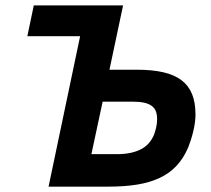

<svg xmlns="http://www.w3.org/2000/svg" viewBox="-20 -696 787 716"><path d="M106 -675.8H439L388.2 -436H490.2Q547.4 -436 588.9 -426.5Q630.4 -417 657 -396.7Q683.6 -376.5 696.3 -345Q709 -313.5 709 -269Q709 -254.9 706.8 -238.5Q704.6 -222.2 700.7 -206.1Q696.8 -189.9 691.9 -174.6Q687 -159.2 682.1 -147Q665 -106.4 638.9 -78.4Q612.8 -50.3 576.4 -33Q540 -15.6 492.4 -7.8Q444.8 0 384.8 0H161.1L278.8 -561H82ZM555.2 -195.8Q559.6 -208.5 562.7 -222.4Q565.9 -236.3 565.9 -252Q565.9 -268.6 561.3 -280.8Q556.6 -293 545.9 -301Q535.2 -309.1 517.6 -313Q500 -316.9 474.1 -316.9H362.8L320.8 -121.1H416Q469.2 -121.1 504.4 -138.7Q539.6 -156.2 555.2 -195.8Z"/></svg>

Font: Lorenzo Sans
Style: Bold Italic
Weight: 700
Italic angle: -12°
Foundry: Intel Corporation
Version: Version 1.00; ttfautohint (v1.5)